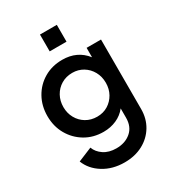

<svg xmlns="http://www.w3.org/2000/svg" viewBox="-230 -890 1114 1235"><g transform="rotate(-30 327.5 -272.5)"><path d="M327 220Q404 220 463 188.5Q522 157 555.5 101.5Q589 46 589 -25V-541H482V-471Q418 -553 307 -553Q231 -553 171.5 -518Q112 -483 78 -422.5Q44 -362 44 -286Q44 -210 78.5 -149.5Q113 -89 172.5 -53.5Q232 -18 308 -18Q360 -18 404 -37.5Q448 -57 477 -94V-25Q477 42 434 78.5Q391 115 326 115Q271 115 233.5 90Q196 65 182 27L78 70Q104 137 171 178.5Q238 220 327 220ZM321 -123Q275 -123 239 -144.5Q203 -166 182.5 -203Q162 -240 162 -285Q162 -331 182.5 -368Q203 -405 239 -426.5Q275 -448 321 -448Q365 -448 400.5 -426.5Q436 -405 456.5 -368Q477 -331 477 -285Q477 -239 456.5 -202.5Q436 -166 401 -144.5Q366 -123 321 -123ZM265 -640H390V-765H265Z"/></g></svg>

Font: Custom Plus Jakarta Sans SemiBold
Style: Regular
Weight: 600
Designer: Gumpita Rahayu & FullSphere
Foundry: Tokotype & FullSphere
Version: Version 1.001;hotconv 1.0.117;makeotfexe 2.5.65602